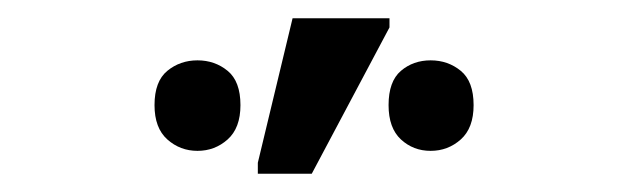

<svg xmlns="http://www.w3.org/2000/svg" viewBox="-20 -796 688 210"><path d="M262 -606V-618L300 -776H406V-766L321 -606ZM196 -631Q177 -631 163 -643.5Q149 -656 149 -681Q149 -707 163 -718.5Q177 -730 196 -730Q215 -730 229 -718.5Q243 -707 243 -681Q243 -656 229 -643.5Q215 -631 196 -631ZM451 -631Q432 -631 418.5 -643.5Q405 -656 405 -681Q405 -707 418.5 -718.5Q432 -730 451 -730Q470 -730 484 -718.5Q498 -707 498 -681Q498 -656 484 -643.5Q470 -631 451 -631Z"/></svg>

Font: Noto Sans Ambassadori
Style: Regular
Weight: 400
Designer: Monotype Design Team
Foundry: Monotype Imaging Inc.
Version: Version 2.013